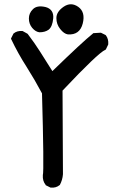

<svg xmlns="http://www.w3.org/2000/svg" viewBox="-20 -858 540 886"><path d="M212.4 7.3 192.9 -2.4 191.4 -2.9 190.9 -4.4Q175.8 -23.4 177.7 -49.3V-49.8V-50.3Q180.7 -57.6 179.7 -157.2Q178.7 -256.8 173.8 -427.2Q141.1 -488.8 102.5 -549.8Q63 -611.3 31.7 -677.2L30.8 -679.7L31.7 -682.1L41.5 -701.7L42 -703.1L43 -703.6Q58.6 -716.8 82.5 -714.8H84L85 -714.4L106.4 -702.6L107.4 -701.7L108.4 -700.7Q139.6 -659.7 165 -619.6Q189 -582.5 221.7 -529.8Q359.4 -663.6 409.2 -703.6L410.6 -705.1H412.6L443.8 -707H445.3L446.8 -706.5L466.3 -696.8L467.8 -695.8L468.8 -694.8Q481.4 -677.7 479.5 -653.8V-652.8L479 -651.9L469.2 -631.3L468.3 -629.4L466.3 -628.4Q432.1 -613.3 268.6 -439.9Q270.5 -87.9 270.5 -54.7V-54.2Q268.6 -27.8 256.3 -4.9L255.4 -3.9L254.4 -3.4Q238.3 9.8 214.4 7.8H213.4ZM293.5 -699.2Q275.4 -701.7 257.8 -724.1Q240.2 -746.1 240.2 -774.4Q240.2 -803.7 273.4 -826.7Q307.6 -850.1 341.3 -826.2Q375 -802.2 361.8 -749.5Q348.1 -695.8 293.5 -699.2ZM161.6 -709Q143.6 -711.4 128.4 -729.5Q113.3 -748 113.3 -772.5Q113.3 -797.4 131.8 -815.4Q150.4 -834.5 189.5 -825.7Q209 -820.8 218.3 -807.4Q227.5 -793.9 225.6 -773.4Q224.6 -763.7 222.9 -755.6Q221.2 -747.6 218.5 -741Q215.8 -734.4 212.2 -729.2Q208.5 -724.1 204.1 -720.7Q187.5 -709 162.1 -709Z"/></svg>

Font: NaikaiFont
Style: SemiBold
Weight: 600
Version: Version 1.89